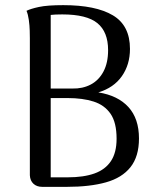

<svg xmlns="http://www.w3.org/2000/svg" viewBox="-20 -726 614 746"><path d="M144 0Q123 0 110 -12Q97 -24 96 -45V-577Q96 -587 95.5 -607Q95 -627 92 -648.5Q89 -670 83 -684Q99 -692 131.5 -699Q164 -706 226 -706Q352 -706 418.5 -666.5Q485 -627 485 -536Q485 -475 453.5 -430Q422 -385 362 -367Q438 -355 479 -310Q520 -265 520 -188Q520 -118 487 -76.5Q454 -35 391.5 -17.5Q329 0 240 0ZM177 -37H243Q305 -37 347 -52Q389 -67 411 -100Q433 -133 433 -187Q433 -250 409.5 -284Q386 -318 343.5 -331.5Q301 -345 243 -345H166L159 -382H261Q301 -381 332.5 -397.5Q364 -414 382 -448Q400 -482 400 -531Q400 -602 358.5 -636Q317 -670 222 -670Q207 -670 196 -669.5Q185 -669 177 -668Z"/></svg>

Font: Arima
Style: Regular
Weight: 400
Designer: Joana Correia and Natanael Gama
Foundry: NDISCOVER
Version: Version 1.101;gftools[0.9.23]